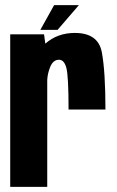

<svg xmlns="http://www.w3.org/2000/svg" viewBox="-20 -732 458 752"><path d="M248.5 -303Q248.5 -433.5 240 -465.8Q231.5 -498 211 -498Q188 -498 176.5 -469.5Q166.5 -445 165 -419V0H20V-597.5H152.5L157.5 -561Q205 -603 273 -603Q364.5 -603 378.8 -527.5Q393 -452 393 -303ZM138 -615 192 -712H289L205.5 -615Z"/></svg>

Font: Anybody Condensed Regular
Style: Bold
Weight: 700
Width: 3
Designer: Tyler Finck
Foundry: Etcetera Type Company
Version: Version 1.010; ttfautohint (v1.8.3) -l 8 -r 50 -G 200 -x 14 